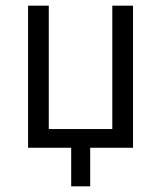

<svg xmlns="http://www.w3.org/2000/svg" viewBox="-20 -521 568 677"><path d="M79 -501H152V-66H376V-501H449V0H298V136H231V0H79Z"/></svg>

Font: PlemolJP
Style: Regular
Weight: 400
Monospace: yes
Version: v2.0.4; ttfautohint (v1.8.4.7-5d5b-dirty) -l 6 -r 45 -G 200 